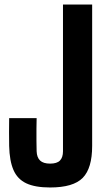

<svg xmlns="http://www.w3.org/2000/svg" viewBox="-20 -820 462 849"><path d="M201.5 9Q135 9 96 -9.5Q57 -28 39.5 -68.5Q22 -109 20.5 -174.5Q20 -203 20 -235.8Q20 -268.5 20.5 -297.5H142Q141.5 -277 141.2 -250.5Q141 -224 141.2 -197.8Q141.5 -171.5 142 -151Q143 -124 157.2 -110.2Q171.5 -96.5 201.5 -96.5Q232 -96.5 245.2 -110.2Q258.5 -124 258.5 -151V-800H387.5V-174.5Q387.5 -76 345.8 -33.5Q304 9 201.5 9Z"/></svg>

Font: Big Shoulders Display Thin ExtraBold
Style: Regular
Weight: 800
Version: Version 2.002